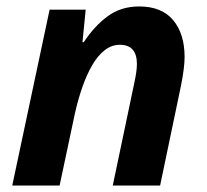

<svg xmlns="http://www.w3.org/2000/svg" viewBox="-20 -576 644 596"><path d="M134 -546H246L236 -445H240Q272 -494 313.5 -525Q355 -556 412 -556Q482 -556 517.5 -513.5Q553 -471 553 -399Q553 -366 542 -311L477 0H330L397 -319Q405 -356 405 -377Q405 -437 352 -437Q327 -437 305.5 -420.5Q284 -404 267 -375Q250 -346 236.5 -308Q223 -270 213 -226L165 0H18Z"/></svg>

Font: BC Sans
Style: Bold Italic
Weight: 700
Italic angle: -12°
Designer: Monotype Design Team
Province of B.C.
Foundry: Monotype Imaging Inc.
Version: Version 2.000;GOOG;noto-source:20170915:90ef993387c0